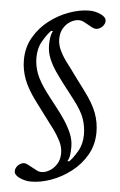

<svg xmlns="http://www.w3.org/2000/svg" viewBox="-58 -751 588 938"><g transform="rotate(5 236.0 -281.5)"><path d="M130 147Q102 147 74.5 134.5Q47 122 47 103Q47 90 56 78.5Q65 67 79 62Q93 57 108 66L148 87Q156 92 163 94Q170 96 177 96Q196 96 216.5 84Q237 72 251 49.5Q265 27 265 -4Q265 -34 250 -63.5Q235 -93 214.5 -120.5Q194 -148 177 -170L121 -245Q79 -301 61.5 -347.5Q44 -394 44 -442Q44 -504 72.5 -553.5Q101 -603 146.5 -638Q192 -673 244 -691.5Q296 -710 342 -710Q371 -710 398 -697.5Q425 -685 425 -666Q425 -654 416 -642.5Q407 -631 393 -626Q379 -621 363 -629L323 -651Q308 -659 295 -659Q276 -659 255.5 -647.5Q235 -636 221 -613.5Q207 -591 207 -559Q207 -530 222 -500Q237 -470 258 -443Q279 -416 295 -393L351 -318Q395 -259 411.5 -214Q428 -169 428 -121Q428 -59 399.5 -9.5Q371 40 325.5 75Q280 110 228.5 128.5Q177 147 130 147ZM299 32H308Q326 14 347 -21.5Q368 -57 368 -104Q368 -144 355 -182Q342 -220 299 -275L245 -345Q225 -371 205.5 -399.5Q186 -428 173 -459.5Q160 -491 160 -525Q160 -548 163 -565Q166 -582 173 -595H164Q146 -577 125 -541.5Q104 -506 104 -459Q104 -419 118.5 -380.5Q133 -342 173 -289L227 -219Q247 -194 266 -165Q285 -136 298.5 -104.5Q312 -73 312 -38Q312 -16 309.5 1Q307 18 299 32Z"/></g></svg>

Font: Hedvig Letters Serif 18pt
Style: Regular
Weight: 400
Designer: Alexander Örn & Tor Weibull
Foundry: Kanon Foundry
Version: Version 1.000